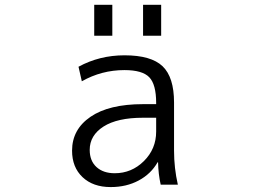

<svg xmlns="http://www.w3.org/2000/svg" viewBox="-20 -757 1040 787"><path d="M566.4 -610.4V-737.3H640.6V-610.4ZM366.2 -610.4V-737.3H440.4V-610.4ZM490.2 -530.3Q599.6 -530.3 646.5 -485.4Q693.4 -440.4 693.4 -336.9V-139.6Q693.4 -68.4 709 0H638.7Q628.9 -43.9 627.9 -91.8H626Q598.6 -43.9 548.3 -17.1Q498 9.8 433.6 9.8Q361.3 9.8 318.4 -30.8Q275.4 -71.3 275.4 -139.6Q275.4 -226.6 351.1 -278.3Q426.8 -330.1 566.4 -330.1H620.1V-335Q620.1 -411.1 591.8 -440.4Q563.5 -469.7 490.2 -469.7Q396.5 -469.7 315.4 -423.8L301.8 -483.4Q387.7 -530.3 490.2 -530.3ZM347.7 -142.6Q347.7 -97.7 375.5 -72.3Q403.3 -46.9 450.2 -46.9Q519.5 -46.9 569.8 -96.7Q620.1 -146.5 620.1 -217.8V-274.4H566.4Q460.9 -274.4 404.3 -238.3Q347.7 -202.1 347.7 -142.6Z"/></svg>

Font: GenEi Gothic M SemiLight
Style: Regular
Weight: 350
Designer: o_tamon (Modified); [Source Han Sans]
Ryoko NISHIZUKA  (kana & ideographs); Paul D. Hunt (Latin, Greek & Cyrillic); Wenl
Version: Version 1.1a;Original Version 1.004